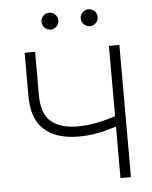

<svg xmlns="http://www.w3.org/2000/svg" viewBox="-51 -733 614 775"><g transform="rotate(-5 256.0 -345.0)"><path d="M252.9 -181.6Q162.1 -181.6 113.3 -225.6Q64.5 -269.5 64.5 -360.8V-537.6H106.9V-360.8Q106.9 -287.6 144.3 -255.1Q181.6 -222.7 251.5 -222.7Q291 -222.7 328.9 -230.2Q366.7 -237.8 405.8 -250.5V-535.6H448.2V0H405.8V-208.5Q362.3 -194.8 326.7 -188.2Q291 -181.6 252.9 -181.6ZM177.2 -621.6Q163.1 -621.6 153.1 -631.6Q143.1 -641.6 143.1 -655.8Q143.1 -669.9 153.1 -679.9Q163.1 -689.9 177.2 -689.9Q191.4 -689.9 201.4 -679.9Q211.4 -669.9 211.4 -655.8Q211.4 -641.6 201.4 -631.6Q191.4 -621.6 177.2 -621.6ZM336.4 -621.6Q322.3 -621.6 312.3 -631.6Q302.2 -641.6 302.2 -655.8Q302.2 -669.9 312.3 -679.9Q322.3 -689.9 336.4 -689.9Q350.6 -689.9 360.6 -679.9Q370.6 -669.9 370.6 -655.8Q370.6 -641.6 360.6 -631.6Q350.6 -621.6 336.4 -621.6Z"/></g></svg>

Font: Inter Display Extra Light
Style: Regular
Weight: 200
Designer: Rasmus Andersson
Foundry: rsms
Version: Version 4.000;git-4fc901f